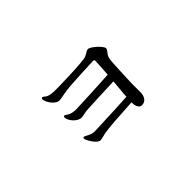

<svg xmlns="http://www.w3.org/2000/svg" viewBox="-36 -757 1071 1071"><g transform="rotate(-45 500.0 -221.5)"><path d="M653 -439C640 -439 637 -431 612 -420C589 -409 402 -405 363 -405C348 -405 319 -406 303 -416C293 -423 287 -429 282 -429C278 -429 275 -425 275 -418C275 -413 279 -402 282 -396C293 -373 317 -348 338 -348C353 -348 376 -355 406 -359C447 -365 616 -372 625 -372C633 -372 636 -370 636 -364C636 -353 633 -311 630 -260C561 -255 379 -247 365 -247C354 -247 338 -250 329 -253C310 -261 303 -270 297 -270C293 -270 291 -266 291 -260C291 -257 291 -253 293 -248C302 -221 333 -193 357 -193C372 -193 388 -201 422 -202C448 -203 513 -207 606 -210C612 -210 619 -211 626 -211C623 -180 621 -149 618 -122C617 -114 617 -106 617 -99C542 -94 356 -87 354 -87C336 -87 320 -95 307 -102C299 -106 293 -109 291 -109C287 -109 284 -106 284 -101C284 -95 287 -89 292 -79C304 -57 325 -29 343 -29C357 -29 378 -38 397 -40C424 -45 522 -52 585 -55C596 -56 606 -56 615 -57V-47C615 -27 626 -4 644 -4C664 -4 685 -14 690 -53V-91V-134C691 -155 696 -297 700 -316C706 -346 728 -354 728 -371C728 -388 673 -439 653 -439Z"/></g></svg>

Font: Shippori Mincho OTF Medium
Style: Regular
Weight: 500
Designer: FONTDASU
Foundry: FONTDASU / Google Inc. / but / Adobe
Version: Version 3.300;hotconv 1.0.109;makeotfexe 2.5.65596